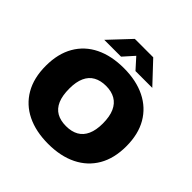

<svg xmlns="http://www.w3.org/2000/svg" viewBox="-239 -1151 1361 1361"><g transform="rotate(45 442.0 -470.5)"><path d="M442 10Q318 10 227.5 -34.2Q137 -78.5 87.8 -163.5Q38.5 -248.5 38.5 -370Q38.5 -491.5 87.8 -576.5Q137 -661.5 227.5 -705.8Q318 -750 442 -750Q566.5 -750 657 -705.2Q747.5 -660.5 796.8 -575.8Q846 -491 846 -370Q846 -249 796.8 -164.2Q747.5 -79.5 656.8 -34.8Q566 10 442 10ZM442 -168.5Q498 -168.5 536.2 -190.2Q574.5 -212 594.2 -256Q614 -300 614 -366Q614 -436 593.8 -481.5Q573.5 -527 535 -549.2Q496.5 -571.5 442 -571.5Q387.5 -571.5 349 -550.2Q310.5 -529 290.5 -485Q270.5 -441 270.5 -374Q270.5 -303 290.2 -257.5Q310 -212 348.2 -190.2Q386.5 -168.5 442 -168.5ZM201.5 -793 350 -951H534.5L683 -793H514.5L425 -892.5H459L370 -793Z"/></g></svg>

Font: Encode Sans SemiExpanded Black
Style: Regular
Weight: 900
Width: 6
Designer: Multiple Designers
Foundry: Impallari Type
Version: Version 3.002